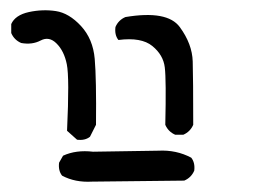

<svg xmlns="http://www.w3.org/2000/svg" viewBox="-20 -384 540 376"><path d="M160.2 -28.3Q127 -26.4 101.6 -40Q93.8 -49.8 95.7 -65.4L103.5 -79.1Q128.9 -90.8 162.1 -86.9L290 -88.9Q325.2 -90.8 354.5 -75.2Q362.3 -65.4 360.4 -49.8Q354.5 -36.1 340.8 -30.3ZM130.9 -110.4 111.3 -127.9Q116.2 -232.4 110.8 -258.3Q105.5 -284.2 90.8 -298.8Q76.2 -313.5 59.6 -304.7Q43 -295.9 21.5 -299.8Q7.8 -305.7 2 -319.3V-336.9Q9.8 -354.5 36.6 -360.4Q63.5 -366.2 89.4 -362.3Q115.2 -358.4 138.7 -333Q162.1 -307.6 165.5 -268.6Q168.9 -229.5 168 -139.6L156.2 -116.2Q146.5 -108.4 130.9 -110.4ZM323.2 -120.1Q309.6 -126 303.7 -139.6Q305.7 -227.5 302.7 -252Q299.8 -276.4 278.3 -293.9Q256.8 -311.5 211.9 -305.7Q204.1 -315.4 206.1 -331.1Q211.9 -344.7 225.6 -350.6Q307.6 -364.3 332 -331.1Q356.4 -297.9 357.4 -263.7Q358.4 -229.5 358.4 -139.6Q352.5 -126 338.9 -120.1Z"/></svg>

Font: NaikaiFont
Style: Regular
Weight: 400
Version: Version 1.67